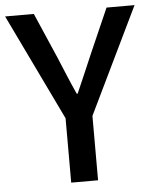

<svg xmlns="http://www.w3.org/2000/svg" viewBox="-56 -782 664 826"><g transform="rotate(-5 276.5 -368.5)"><path d="M218 0V-278L-3 -737H121L206 -541Q223 -500 239.5 -460.5Q256 -421 275 -379H279Q297 -421 314.5 -460.5Q332 -500 349 -541L435 -737H556L334 -278V0Z"/></g></svg>

Font: Noto Sans TC Thin Medium
Style: Regular
Weight: 500
Version: Version 2.004-H2;hotconv 1.0.118;makeotfexe 2.5.65603